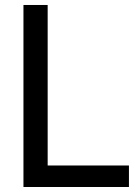

<svg xmlns="http://www.w3.org/2000/svg" viewBox="-20 -747 538 767"><path d="M495.1 0H73.7V-727.1H170.4V-85.9H495.1Z"/></svg>

Font: SG Kara Bold
Style: Regular
Weight: 400
Designer: Damoon Khanjanzadeh
Version: Version 1.000